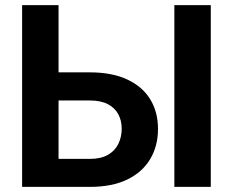

<svg xmlns="http://www.w3.org/2000/svg" viewBox="-20 -731 912 751"><path d="M331 0H66.5V-711H209V-448H331Q418 -448 477.5 -420.2Q537 -392.5 567.5 -342.8Q598 -293 598 -226.5Q598 -160 567.5 -108.8Q537 -57.5 477.8 -28.8Q418.5 0 331 0ZM804.5 0H662V-711H804.5ZM331 -109.5Q374 -109.5 401.5 -125Q429 -140.5 442.5 -167.5Q456 -194.5 456 -227.5Q456 -259 442.8 -284Q429.5 -309 402 -323.5Q374.5 -338 331 -338H209V-109.5Z"/></svg>

Font: Roberto Sans
Style: Bold
Weight: 700
Designer: Google (font) & Cristiano Sobral (main changes)
Version: Version 1.000;October 12, 2021;FontCreator 14.0.0.2814 64-bi